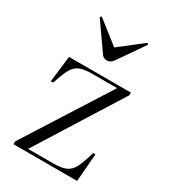

<svg xmlns="http://www.w3.org/2000/svg" viewBox="-187 -857 839 949"><g transform="rotate(30 232.0 -382.5)"><path d="M46 0V-16L351 -496H208Q162 -496 137 -485Q112 -474 96.5 -445Q81 -416 64 -362L50 -361L68 -511H421V-496L120 -16H264Q309 -16 335 -27Q361 -38 376.5 -68.5Q392 -99 409 -159H422L409 0ZM238 -589Q229 -589 220.5 -593Q212 -597 202 -613L101 -757L108 -765L238 -663L369 -765L376 -758L272 -608Q258 -589 238 -589Z"/></g></svg>

Font: Literata 72pt Light
Style: Regular
Weight: 300
Designer: Latin by Veronika Burian and Jose Scaglione. Greek by Irene Vlachou. Cyrillic by Vera Evstafieva.
Foundry: TypeTogether
Version: Version 3.002